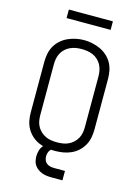

<svg xmlns="http://www.w3.org/2000/svg" viewBox="-156 -997 912 1263"><g transform="rotate(15 300.0 -366.0)"><path d="M300 8Q272 8 244 3.5Q216 -1 190 -12.5Q164 -24 143 -43Q122 -62 108 -86.5Q94 -111 88.5 -139Q83 -167 83 -195V-540Q83 -568 88.5 -596Q94 -624 108 -648.5Q122 -673 143.5 -692Q165 -711 190.5 -722.5Q216 -734 244 -740Q272 -746 300 -746Q328 -746 356 -740Q384 -734 409.5 -722.5Q435 -711 456.5 -692Q478 -673 492 -648.5Q506 -624 511.5 -596Q517 -568 517 -540V-195Q517 -167 511.5 -139Q506 -111 492 -86.5Q478 -62 457 -43Q436 -24 410 -12.5Q384 -1 356 3.5Q328 8 300 8ZM300 -50Q320 -50 340 -53Q360 -56 378 -64.5Q396 -73 411 -87Q426 -101 435.5 -118.5Q445 -136 448.5 -155.5Q452 -175 452 -195V-540Q452 -560 448 -580Q444 -600 434.5 -617.5Q425 -635 410 -649Q395 -663 376.5 -671Q358 -679 338 -682Q318 -685 298 -685Q278 -685 258.5 -681.5Q239 -678 221 -669.5Q203 -661 188.5 -647.5Q174 -634 164.5 -616.5Q155 -599 151.5 -579.5Q148 -560 148 -540V-195Q148 -175 151.5 -155.5Q155 -136 164.5 -118.5Q174 -101 189 -87Q204 -73 222 -64.5Q240 -56 260 -53Q280 -50 300 -50ZM325 182Q309 182 292.5 180Q276 178 261 172.5Q246 167 232.5 157.5Q219 148 209.5 134.5Q200 121 196.5 105Q193 89 193 73Q193 52 199.5 31Q206 10 221.5 -5Q237 -20 258 -26.5Q279 -33 300 -33V0Q290 0 280.5 4.5Q271 9 265.5 18Q260 27 257.5 37Q255 47 255 57Q255 71 260 83.5Q265 96 275.5 104Q286 112 299 115Q312 118 325 118H400V182ZM150 -856V-914H450V-856Z"/></g></svg>

Font: Iosevka Custom Light Extended
Style: Regular
Weight: 300
Width: 7
Monospace: yes
Designer: Belleve Invis
Foundry: Belleve Invis
Version: Version 11.2.4; ttfautohint (v1.8.4)